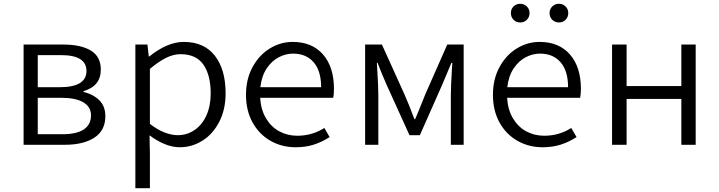

<svg xmlns="http://www.w3.org/2000/svg" viewBox="-20 -767 3811 1017"><path d="M105 -531H315Q409 -531 461.5 -499Q514 -467 514 -398Q514 -311 422 -284V-280Q473 -268 505.5 -236.5Q538 -205 538 -151Q538 -76 480 -38Q422 0 322 0H105ZM438 -391Q438 -475 304 -475H180V-305H295Q438 -305 438 -391ZM462 -156Q462 -201 421.5 -225Q381 -249 304 -249H180V-56H310Q386 -56 424 -81.5Q462 -107 462 -156Z M697 -531H761L768 -468H771Q867 -545 953 -545Q1061 -545 1118 -472Q1175 -399 1175 -273Q1175 -187 1141.5 -122Q1108 -57 1052.5 -22Q997 13 932 13Q858 13 772 -50L774 45V230H697ZM1096 -272Q1096 -369 1057.5 -424.5Q1019 -480 936 -480Q899 -480 859.5 -460.5Q820 -441 774 -402V-111Q812 -81 850 -66Q888 -51 921 -51Q971 -51 1011 -78.5Q1051 -106 1073.5 -156Q1096 -206 1096 -272Z M1283 -265Q1283 -348 1318 -412Q1353 -476 1409.5 -510.5Q1466 -545 1530 -545Q1633 -545 1691 -478.5Q1749 -412 1749 -296Q1749 -268 1745 -249H1358Q1362 -185 1389.5 -139.5Q1417 -94 1460 -71Q1503 -48 1555 -48Q1633 -48 1698 -89L1726 -41Q1686 -15 1642.5 -1Q1599 13 1546 13Q1473 13 1413 -21Q1353 -55 1318 -118Q1283 -181 1283 -265ZM1681 -305Q1681 -391 1641.5 -437Q1602 -483 1532 -483Q1494 -483 1457 -464Q1420 -445 1393 -405Q1366 -365 1359 -305Z M1914 -531H2003L2122 -268Q2148 -209 2175 -136H2179L2200 -186L2233 -268L2349 -531H2436V0H2368V-260Q2368 -307 2374 -405L2376 -434H2371L2320 -313L2204 -51H2149L2030 -313Q2001 -378 1980 -434H1976L1978 -405Q1984 -307 1984 -260V0H1914Z M2591 -265Q2591 -348 2626 -412Q2661 -476 2717.5 -510.5Q2774 -545 2838 -545Q2941 -545 2999 -478.5Q3057 -412 3057 -296Q3057 -268 3053 -249H2666Q2670 -185 2697.5 -139.5Q2725 -94 2768 -71Q2811 -48 2863 -48Q2941 -48 3006 -89L3034 -41Q2994 -15 2950.5 -1Q2907 13 2854 13Q2781 13 2721 -21Q2661 -55 2626 -118Q2591 -181 2591 -265ZM2989 -305Q2989 -391 2949.5 -437Q2910 -483 2840 -483Q2802 -483 2765 -464Q2728 -445 2701 -405Q2674 -365 2667 -305ZM2891 -698Q2891 -719 2905.5 -733Q2920 -747 2941 -747Q2962 -747 2976 -732.5Q2990 -718 2990 -698Q2990 -677 2976 -662.5Q2962 -648 2941 -648Q2920 -648 2905.5 -662Q2891 -676 2891 -698ZM2686 -698Q2686 -719 2700.5 -733Q2715 -747 2735 -747Q2756 -747 2770.5 -733Q2785 -719 2785 -698Q2785 -677 2771 -662.5Q2757 -648 2735 -648Q2714 -648 2700 -662.5Q2686 -677 2686 -698Z M3222 -531H3299V-311H3589V-531H3665V0H3589V-243H3299V0H3222Z"/></svg>

Font: Nebula Sans Book
Style: Regular
Weight: 400
Designer: Paul D. Hunt for Adobe (as Source Sans)
Foundry: Nebula Entertainment & Broadcasting LLC
Version: Version 1.010